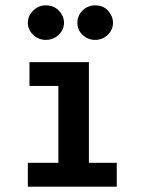

<svg xmlns="http://www.w3.org/2000/svg" viewBox="-20 -697 540 717"><path d="M84 0V-89H198V-376H90V-465H312V-89H416V0ZM151 -548Q124 -548 104 -567Q84 -586 84 -612Q84 -638 104 -657.5Q124 -677 151 -677Q181 -677 200 -657Q219 -637 219 -612Q219 -586 199 -567Q179 -548 151 -548ZM335 -548Q308 -548 288.5 -566.5Q269 -585 269 -612Q269 -639 288.5 -658Q308 -677 335 -677Q366 -677 384 -656.5Q402 -636 402 -612Q402 -586 382.5 -567Q363 -548 335 -548Z"/></svg>

Font: Inconsolata
Style: Bold
Weight: 700
Monospace: yes
Designer: Raph Levien, Cyreal, Brenton Simpson
Foundry: Raph Levien, Cyreal, Google
Version: Version 3.100; ttfautohint (v1.8.4.7-5d5b)